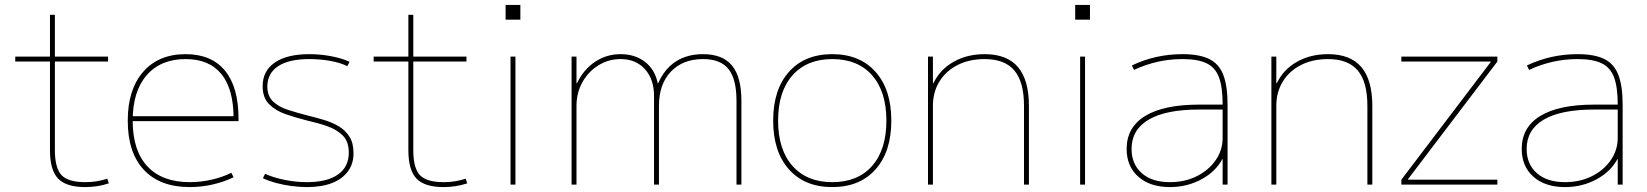

<svg xmlns="http://www.w3.org/2000/svg" viewBox="-20 -750 6691 780"><path d="M326 10Q249 10 216 -24.5Q183 -59 183 -140V-500H42V-520H183V-690H203V-520H419V-500H203V-140Q203 -67 230 -38.5Q257 -10 326 -10Q351 -10 372.5 -13.5Q394 -17 416 -24L422 -5Q397 3 373.5 6.5Q350 10 326 10Z M751 10Q630 10 564.5 -60Q499 -130 499 -260Q499 -386 561.5 -458Q624 -530 734 -530Q839 -530 894 -463Q949 -396 949 -268Q949 -264 949 -263Q949 -262 949 -258H509V-278H939L929 -268Q929 -388 879.5 -449Q830 -510 734 -510Q633 -510 576 -444.5Q519 -379 519 -260Q519 -138 579 -74Q639 -10 751 -10Q796 -10 839.5 -20Q883 -30 920 -48L929 -30Q890 -11 844 -0.5Q798 10 751 10Z M1227 10Q1196 10 1163 5.5Q1130 1 1100.5 -7Q1071 -15 1048 -26L1057 -44Q1089 -29 1135 -19.5Q1181 -10 1227 -10Q1309 -10 1353 -41Q1397 -72 1397 -130Q1397 -175 1372.5 -199.5Q1348 -224 1309 -237.5Q1270 -251 1225 -261Q1182 -272 1141 -286Q1100 -300 1073.5 -326.5Q1047 -353 1047 -400Q1047 -462 1096.5 -496Q1146 -530 1237 -530Q1282 -530 1326 -521.5Q1370 -513 1400 -499L1391 -481Q1364 -495 1322.5 -502.5Q1281 -510 1237 -510Q1154 -510 1110.5 -481.5Q1067 -453 1066 -400Q1066 -360 1089 -338Q1112 -316 1149 -304Q1186 -292 1229 -281Q1262 -273 1295.5 -263Q1329 -253 1356 -237Q1383 -221 1399.5 -195Q1416 -169 1416 -130Q1417 -86 1394 -54.5Q1371 -23 1329 -6.5Q1287 10 1227 10Z M1782 10Q1705 10 1672 -24.5Q1639 -59 1639 -140V-500H1498V-520H1639V-690H1659V-520H1875V-500H1659V-140Q1659 -67 1686 -38.5Q1713 -10 1782 -10Q1807 -10 1828.5 -13.5Q1850 -17 1872 -24L1878 -5Q1853 3 1829.5 6.5Q1806 10 1782 10Z M2034 -670V-730H2094V-670ZM2054 0V-520H2074V0Z M2302 0V-520H2322V-412H2324Q2351 -468 2397.5 -499Q2444 -530 2501 -530Q2560 -530 2600.5 -498.5Q2641 -467 2652 -412H2654Q2680 -471 2726 -500.5Q2772 -530 2836 -530Q2916 -530 2954 -483.5Q2992 -437 2992 -340V0H2972V-340Q2972 -429 2939.5 -469.5Q2907 -510 2836 -510Q2754 -510 2705.5 -459Q2657 -408 2657 -320V0H2637V-360Q2637 -428 2600 -469Q2563 -510 2501 -510Q2452 -510 2411 -484.5Q2370 -459 2346 -416Q2322 -373 2322 -320V0Z M3361 10Q3249 10 3185 -62Q3121 -134 3121 -260Q3121 -386 3185 -458Q3249 -530 3361 -530Q3473 -530 3537 -458Q3601 -386 3601 -260Q3601 -134 3537 -62Q3473 10 3361 10ZM3361 -10Q3465 -10 3523 -76Q3581 -142 3581 -260Q3581 -378 3523 -444Q3465 -510 3361 -510Q3258 -510 3199.5 -444Q3141 -378 3141 -260Q3141 -142 3199.5 -76Q3258 -10 3361 -10Z M3750 0V-520H3770V-412H3772Q3799 -468 3854 -499Q3909 -530 3980 -530Q4071 -530 4115.5 -477.5Q4160 -425 4160 -320V0H4140V-320Q4140 -417 4101 -463.5Q4062 -510 3980 -510Q3918 -510 3870.5 -486Q3823 -462 3796.5 -419Q3770 -376 3770 -320V0Z M4348 -670V-730H4408V-670ZM4368 0V-520H4388V0Z M4733 10Q4652 10 4604.5 -32Q4557 -74 4557 -145Q4557 -233 4632.5 -279Q4708 -325 4851 -325H4947Q4947 -396 4932 -436Q4917 -476 4881.5 -493Q4846 -510 4784 -510Q4732 -510 4683 -499Q4634 -488 4587 -466L4578 -484Q4626 -507 4677.5 -518.5Q4729 -530 4784 -530Q4852 -530 4892 -510.5Q4932 -491 4949.5 -446Q4967 -401 4967 -325V0H4947V-104H4946Q4918 -52 4860 -21Q4802 10 4733 10ZM4733 -10Q4793 -10 4841.5 -34Q4890 -58 4918.5 -99Q4947 -140 4947 -190V-305H4851Q4716 -305 4646.5 -264Q4577 -223 4577 -145Q4577 -83 4618.5 -46.5Q4660 -10 4733 -10Z M5145 0V-520H5165V-412H5167Q5194 -468 5249 -499Q5304 -530 5375 -530Q5466 -530 5510.5 -477.5Q5555 -425 5555 -320V0H5535V-320Q5535 -417 5496 -463.5Q5457 -510 5375 -510Q5313 -510 5265.5 -486Q5218 -462 5191.5 -419Q5165 -376 5165 -320V0Z M5673 0V-20L6036 -498V-500H5673V-520H6063V-500L5700 -22V-20H6063V0Z M6338 10Q6257 10 6209.5 -32Q6162 -74 6162 -145Q6162 -233 6237.5 -279Q6313 -325 6456 -325H6552Q6552 -396 6537 -436Q6522 -476 6486.5 -493Q6451 -510 6389 -510Q6337 -510 6288 -499Q6239 -488 6192 -466L6183 -484Q6231 -507 6282.5 -518.5Q6334 -530 6389 -530Q6457 -530 6497 -510.5Q6537 -491 6554.5 -446Q6572 -401 6572 -325V0H6552V-104H6551Q6523 -52 6465 -21Q6407 10 6338 10ZM6338 -10Q6398 -10 6446.5 -34Q6495 -58 6523.5 -99Q6552 -140 6552 -190V-305H6456Q6321 -305 6251.5 -264Q6182 -223 6182 -145Q6182 -83 6223.5 -46.5Q6265 -10 6338 -10Z"/></svg>

Font: M PLUS 1 Thin
Style: Regular
Weight: 100
Designer: Coji Morishita
Foundry: UNDERFOREST DESIGN
Version: Version 1.001